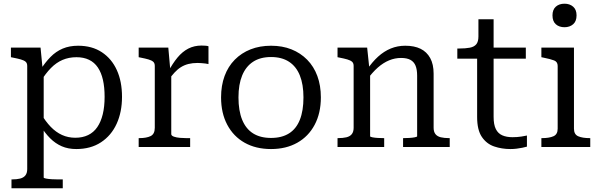

<svg xmlns="http://www.w3.org/2000/svg" viewBox="-20 -794 3237 1037"><path d="M319 223H42V175H45Q70 175 88.5 170.5Q107 166 117 153.5Q127 141 127 119V-438Q127 -453 118.5 -460.5Q110 -468 92.5 -473Q75 -478 49 -483L39 -485V-537H199L211 -413L216 -407V165Q216 168 229 170.5Q242 173 260 174Q278 175 292 175H319ZM392 11Q348 11 313.5 -4Q279 -19 250.5 -47.5Q222 -76 197 -117L200 -182Q226 -138 254 -109Q282 -80 315 -65Q348 -50 387 -50Q426 -50 456 -64.5Q486 -79 505.5 -107.5Q525 -136 535 -177Q545 -218 545 -271Q545 -323 536 -362.5Q527 -402 508.5 -429.5Q490 -457 461 -471Q432 -485 393 -485Q352 -485 318 -470.5Q284 -456 255 -426.5Q226 -397 199 -353L197 -415Q224 -457 253 -486.5Q282 -516 318.5 -531.5Q355 -547 402 -547Q477 -547 530 -512Q583 -477 611 -415.5Q639 -354 639 -271Q639 -189 610 -125.5Q581 -62 525.5 -25.5Q470 11 392 11Z M1106 -544V-448Q1099 -450 1089 -451Q1079 -452 1068.5 -453Q1058 -454 1048 -454Q1020 -454 998 -448.5Q976 -443 957.5 -431.5Q939 -420 922.5 -402Q906 -384 887 -358V-404Q912 -451 938.5 -483Q965 -515 997 -531.5Q1029 -548 1069 -548Q1081 -548 1091.5 -547Q1102 -546 1106 -544ZM729 0V-48H732Q771 -48 793.5 -59Q816 -70 816 -104V-438Q816 -453 807.5 -460.5Q799 -468 782 -473Q765 -478 739 -483L729 -485V-537H889L901 -403L905 -407V-70Q905 -61 919 -56Q933 -51 952 -49.5Q971 -48 985 -48H1007V0Z M1713 -268Q1713 -183 1679.5 -120Q1646 -57 1585.5 -23Q1525 11 1444 11Q1362 11 1301.5 -23Q1241 -57 1207.5 -120Q1174 -183 1174 -268Q1174 -332 1193 -383.5Q1212 -435 1248 -471.5Q1284 -508 1333.5 -527.5Q1383 -547 1444 -547Q1505 -547 1554 -527.5Q1603 -508 1639 -471.5Q1675 -435 1694 -383.5Q1713 -332 1713 -268ZM1268 -268Q1268 -196 1288 -147Q1308 -98 1347 -73.5Q1386 -49 1444 -49Q1502 -49 1541 -73.5Q1580 -98 1599.5 -147Q1619 -196 1619 -268Q1619 -338 1599.5 -386.5Q1580 -435 1541 -460.5Q1502 -486 1444 -486Q1386 -486 1347 -460.5Q1308 -435 1288 -386.5Q1268 -338 1268 -268Z M1803 0V-48H1806Q1832 -48 1851 -52.5Q1870 -57 1880 -69.5Q1890 -82 1890 -104V-438Q1890 -453 1881.5 -460.5Q1873 -468 1856 -473Q1839 -478 1813 -483L1803 -485V-537H1963L1975 -423L1979 -418V-58Q1979 -55 1991 -52.5Q2003 -50 2020 -49Q2037 -48 2051 -48H2055V0ZM2409 0H2157V-48H2160Q2174 -48 2191 -49Q2208 -50 2220.5 -52.5Q2233 -55 2233 -58V-385Q2233 -418 2224.5 -439Q2216 -460 2197 -470.5Q2178 -481 2146 -481Q2113 -481 2081.5 -468Q2050 -455 2020.5 -429Q1991 -403 1961 -362V-416Q1990 -459 2022 -488Q2054 -517 2090.5 -532Q2127 -547 2169 -547Q2218 -547 2251.5 -530.5Q2285 -514 2303.5 -480.5Q2322 -447 2322 -396V-104Q2322 -82 2332 -69.5Q2342 -57 2361 -52.5Q2380 -48 2406 -48H2409Z M2450 -477V-532H2461Q2495 -532 2518 -536.5Q2541 -541 2552.5 -555Q2564 -569 2564 -597L2629 -537H2820V-477ZM2646 -163Q2646 -121 2658 -97Q2670 -73 2693 -63Q2716 -53 2748 -53Q2774 -53 2796 -56.5Q2818 -60 2826 -62V-2Q2816 1 2801 4Q2786 7 2770 9Q2754 11 2737 11Q2690 11 2649 -3Q2608 -17 2582.5 -54.5Q2557 -92 2557 -162V-522L2564 -530V-690H2646Z M3029 -647Q3000 -647 2982 -663Q2964 -679 2964 -711Q2964 -742 2982 -758Q3000 -774 3029 -774Q3057 -774 3075.5 -758Q3094 -742 3094 -711Q3094 -679 3075.5 -663Q3057 -647 3029 -647ZM3080 -537V-99Q3080 -68 3103 -58Q3126 -48 3165 -48H3168V0H2904V-48H2907Q2946 -48 2969 -58Q2992 -68 2992 -99V-438Q2992 -460 2973 -467.5Q2954 -475 2914 -483L2904 -485V-537Z"/></svg>

Font: Roboto Serif
Style: Regular
Weight: 400
Designer: Greg Gazdowicz
Foundry: Commercial Type
Version: Version 1.008